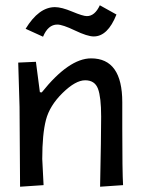

<svg xmlns="http://www.w3.org/2000/svg" viewBox="-20 -702 540 727"><path d="M143 -563 77 -593Q127 -675 188 -675Q213 -675 253.5 -658Q294 -641 309 -641Q339 -641 358 -682L421 -647Q388 -564 335 -564Q311 -564 264 -586.5Q217 -609 197 -609Q162 -609 143 -563ZM138 -352Q241 -481 325 -481Q443 -481 443 -315V-217Q443 -52 446 -1L359 5Q363 -187 363 -260.5Q363 -334 351 -366Q339 -398 302.5 -398Q266 -398 217 -350Q168 -302 154 -248Q140 -194 140 -100L145 -1L56 5Q54 -240 54 -297L49 -465L116 -468L131 -353Z"/></svg>

Font: Fresca
Style: Regular
Weight: 400
Designer: Iván Moreno
Foundry: Fontstage
Version: Version 1.001